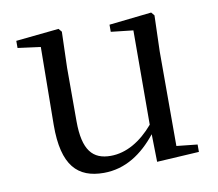

<svg xmlns="http://www.w3.org/2000/svg" viewBox="-65 -599 783 690"><g transform="rotate(-10 326.5 -254.0)"><path d="M456 9 610 0V-27L534 -35V-380L538 -511L528 -523L373 -506V-480L454 -471L453 -127C407 -73 353 -41 296 -41C231 -41 196 -78 196 -185V-380L200 -511L190 -523L33 -507V-481L116 -470L113 -186C112 -37 166 15 261 15C340 15 403 -28 454 -92Z"/></g></svg>

Font: Harano Aji Mincho K1
Style: Regular
Weight: 400
Foundry: Masamichi Hosoda
Version: HaranoAjiMinchoK1-Regular version 20230610;ttx 4.39.4